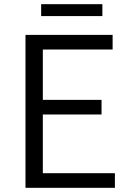

<svg xmlns="http://www.w3.org/2000/svg" viewBox="-20 -899 624 919"><path d="M102 0H530V-70H185V-351H466V-421H185V-662H519V-732H102ZM177 -822H470V-879H177Z"/></svg>

Font: Source Han Sans JP Normal
Style: Regular
Weight: 350
Designer: Ryoko NISHIZUKA 西塚涼子 (kana, bopomofo & ideographs); Paul D. Hunt (Latin, Greek & Cyrillic); Sandoll Communications 산돌커뮤니
Foundry: Adobe
Version: Version 2.002;hotconv 1.0.116;makeotfexe 2.5.65601